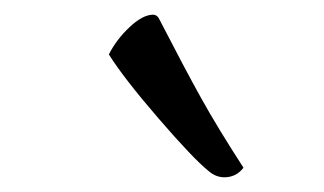

<svg xmlns="http://www.w3.org/2000/svg" viewBox="-20 -727 440 261"><path d="M263 -495Q243 -511 195.5 -566Q148 -621 128 -653Q138 -673 156 -690Q174 -707 188 -707Q194 -707 197 -700Q231 -634 253.5 -593.5Q276 -553 311 -499Q301 -486 285 -486Q273 -486 263 -495Z"/></svg>

Font: Charmonman
Style: Bold
Weight: 700
Designer: Ekaluck Peanpanawate
Foundry: Cadson Demak Co.,Ltd.
Version: Version 1.000; ttfautohint (v1.6)